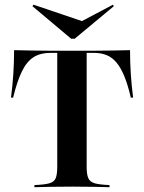

<svg xmlns="http://www.w3.org/2000/svg" viewBox="-20 -780 600 800"><path d="M123.4 0V-8.9Q164.5 -10.5 185.1 -16.1Q205.6 -21.8 212.1 -37.5Q218.5 -53.2 218.5 -84.7V-559.7H189.5Q148.4 -559.7 120.2 -541.9Q91.9 -524.2 71.8 -483.5Q51.6 -442.7 34.7 -373.4H25.8Q32.3 -422.6 35.5 -471.8Q38.7 -521 38.7 -571Q74.2 -570.2 116.9 -569.4Q159.7 -568.5 202.4 -568.5Q245.2 -568.5 280.6 -568.5Q315.3 -568.5 357.7 -568.5Q400 -568.5 443.1 -569.4Q486.3 -570.2 521.8 -571Q521.8 -521 525 -471.8Q528.2 -422.6 534.7 -373.4H525Q512.9 -425.8 498.4 -461.3Q483.9 -496.8 466.1 -518.5Q448.4 -540.3 425 -550Q401.6 -559.7 371 -559.7H341.1V-84.7Q341.1 -53.2 348 -37.5Q354.8 -21.8 375.4 -16.1Q396 -10.5 436.3 -8.9V0Q410.5 -0.8 369 -1.6Q327.4 -2.4 281.5 -2.4Q233.1 -2.4 191.1 -1.6Q149.2 -0.8 123.4 0ZM450.8 -760.5 454 -754 291.1 -618.5H276.6L115.3 -754L119.4 -760.5L338.7 -686.3L308.9 -685.5Z"/></svg>

Font: Playfair 144pt
Style: Bold
Weight: 700
Version: Version 2.001;gftools[0.9.30]